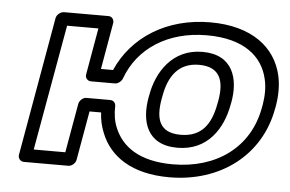

<svg xmlns="http://www.w3.org/2000/svg" viewBox="-46 -627 1097 727"><g transform="rotate(5 502.5 -264.0)"><path d="M630 -15C501 -15 435 -66 407 -135C397 -159 393 -186 394 -216C394 -228 385 -237 373 -237H283C268 -237 256 -223 254 -212L221 -25H101L186 -503H305L274 -326C271 -311 283 -301 294 -301H385C398 -301 410 -312 414 -322C456 -439 568 -513 717 -513C859 -513 930 -451 949 -367C956 -338 956 -305 950 -269L948 -259C921 -105 796 -15 630 -15ZM998 -259 1000 -269C1007 -311 1007 -349 999 -385C975 -490 884 -563 726 -563C559 -563 430 -479 374 -351H328L359 -528C361 -539 354 -553 339 -553H170C159 -553 143 -543 140 -528L47 0C45 11 53 25 68 25H237C248 25 263 15 266 0L299 -187H343C344 -160 350 -134 360 -110C394 -24 478 35 621 35C815 35 966 -79 998 -259ZM831 -269C847 -357 823 -449 706 -449C590 -449 534 -355 519 -269L517 -259C501 -170 524 -79 642 -79C759 -79 813 -170 829 -259ZM781 -269 779 -259C765 -181 731 -129 650 -129C569 -129 553 -181 567 -259L569 -269C582 -345 619 -399 697 -399C777 -399 795 -346 781 -269Z"/></g></svg>

Font: Asimov
Style: XWidOuIt
Weight: 500
Designer: Google
Version: Version 2.000980; 2014